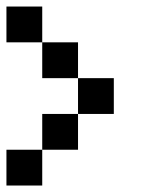

<svg xmlns="http://www.w3.org/2000/svg" viewBox="-20 -687 484 596"><path d="M222.2 -444.4H333.3V-333.3H222.2ZM111.1 -333.3H222.2V-222.2H111.1ZM0 -222.2H111.1V-111.1H0ZM111.1 -555.6H222.2V-444.4H111.1ZM0 -666.7H111.1V-555.6H0Z"/></svg>

Font: Pixeloid Sans
Style: Regular
Weight: 400
Designer: GGBotNet
Foundry: GGBotNet
Version: 0.5